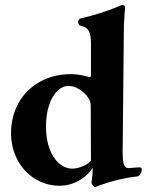

<svg xmlns="http://www.w3.org/2000/svg" viewBox="-20 -725 593 764"><path d="M534 -59Q540 -59 542 -57Q544 -55 544 -49Q544 -41 538 -32Q532 -23 527 -23Q452 -15 375 13Q363 19 358 19Q355 19 349.5 12.5Q344 6 344 2Q349 -33 349 -51V-57Q328 -25 292.5 -5.5Q257 14 217 14Q163 14 118.5 -14Q74 -42 49 -90Q24 -138 24 -195Q24 -262 54 -315.5Q84 -369 138.5 -399.5Q193 -430 263 -430Q291 -430 325 -421L338 -418Q342 -418 342 -431V-550Q342 -586 333.5 -601.5Q325 -617 303 -622Q291 -625 291 -637Q291 -650 302 -652Q338 -660 377.5 -672.5Q417 -685 443 -696Q463 -705 467 -705Q478 -705 478 -693Q477 -689 475.5 -669.5Q474 -650 473 -624L468 -120Q468 -85 473 -70.5Q478 -56 491 -56L530 -59ZM478 -693ZM342 -85 341 -306Q341 -323 327.5 -341Q314 -359 293.5 -371Q273 -383 253 -383Q229 -383 208.5 -363.5Q188 -344 175.5 -307Q163 -270 163 -222Q163 -170 177.5 -132Q192 -94 216 -74Q240 -54 268 -54Q285 -54 307 -62.5Q329 -71 342 -85Z"/></svg>

Font: EB Garamond
Style: Bold
Weight: 700
Designer: Georg Duffner and Octavio Pardo
Foundry: Georg Duffner
Version: Version 1.000; ttfautohint (v1.6)